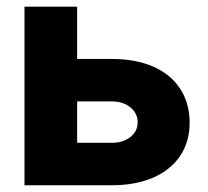

<svg xmlns="http://www.w3.org/2000/svg" viewBox="-20 -550 617 570"><path d="M543 -185.5Q543 -129.4 515.1 -87.6Q487.3 -45.9 435.1 -22.9Q382.8 0 311.5 0H52.7V-530.3H209V-375H311.5Q383.3 -375 435.3 -352.1Q487.3 -329.1 515.1 -286.1Q543 -243.2 543 -185.5ZM311.5 -126Q345.2 -126 366.9 -143.1Q388.7 -160.2 388.7 -186.5Q388.7 -213.9 366.9 -231.4Q345.2 -249 311.5 -249H209V-126Z"/></svg>

Font: Pretendard Std ExtraBold
Style: Regular
Weight: 800
Designer: Base glyphs from Inter by Rasmus Andersson; Hangeul glyphs from Noto Sans CJK(Source Han Sans) by Jang Soo-young and Kan
Foundry: Kil Hyung-jin
Version: Version 1.309